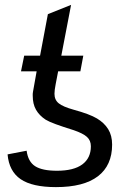

<svg xmlns="http://www.w3.org/2000/svg" viewBox="-20 -756 540 786"><path d="M218 -464 208 -412Q203 -387 203 -372Q203 -347 220.5 -333Q238 -319 281 -307Q347 -289 377 -271Q407 -253 423 -227Q439 -201 439 -164Q439 -79 381 -34.5Q323 10 209 10Q112 10 64.5 -22.5Q17 -55 11 -124L89 -139Q95 -94 124 -75.5Q153 -57 213 -57Q282 -57 317 -83Q352 -109 352 -157Q352 -181 336 -195.5Q320 -210 282 -223Q237 -237 208.5 -247.5Q180 -258 167 -266Q141 -283 127.5 -306.5Q114 -330 114 -364Q114 -368 114 -372Q114 -376 115 -380L130 -464H66L79 -528H144L176 -698L271 -736L231 -528H321L309 -464Z"/></svg>

Font: Libra Sans Modern
Style: Italic
Weight: 400
Italic angle: -12°
Foundry: Stefan Peev, Context Ltd
Version: Version 1.000